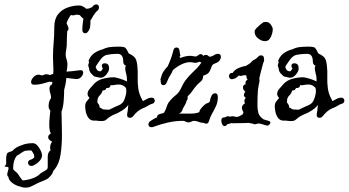

<svg xmlns="http://www.w3.org/2000/svg" viewBox="-132 -566 1593 877"><path d="M-14 291Q-30 291 -40 286Q-57 283 -74.5 270.5Q-92 258 -94 241Q-99 238 -99 232Q-99 225 -96 216.5Q-93 208 -93 201Q-93 197 -98.5 196.5Q-104 196 -108.5 195Q-113 194 -111 192L-108 190Q-103 185 -103.5 179Q-104 173 -104 166Q-104 135 -95.5 131Q-87 127 -76 124Q-60 105 -32 97Q-12 88 18 88Q29 88 38.5 98.5Q48 109 54 122Q60 135 60 143Q60 157 48.5 169.5Q37 182 24 188Q18 192 13 192H11Q4 192 0 187.5Q-4 183 -4 178Q-4 166 9 163Q13 162 16.5 159.5Q20 157 24 154Q26 145 19.5 133Q13 121 9 121Q2 121 -5 121.5Q-12 122 -18 123Q-28 127 -36.5 133.5Q-45 140 -56 146Q-72 167 -72 203Q-72 208 -69 211Q-52 224 -48 231.5Q-44 239 -33 253Q-32 255 -29 258Q-9 257 12.5 250Q34 243 47 232Q50 227 65.5 218.5Q81 210 84 206Q86 201 86 196Q86 191 86 185Q86 168 86 149.5Q86 131 98 121H99Q98 117 97.5 113.5Q97 110 97 107Q97 94 106 81L105 80L102 79Q97 76 92.5 71.5Q88 67 88 61Q88 54 92 50Q96 46 101 42H100Q96 36 94.5 26Q93 16 93 5Q93 -13 95 -32Q97 -51 98 -61Q90 -68 90 -82Q90 -103 101 -118Q102 -126 98 -138.5Q94 -151 94 -161Q94 -176 106 -181V-183Q107 -186 107 -188.5Q107 -191 107 -192H100Q96 -192 94 -193Q78 -188 60.5 -183.5Q43 -179 25 -179Q10 -179 10 -191Q10 -202 20.5 -213.5Q31 -225 45 -225Q49 -225 52 -223.5Q55 -222 59 -222Q65 -222 69.5 -224.5Q74 -227 80 -227Q85 -227 88.5 -226Q92 -225 95 -223Q104 -227 111 -228Q111 -233 111.5 -238Q112 -243 112 -247Q112 -261 111 -274Q110 -287 110 -302Q110 -339 113 -371Q116 -403 116 -442Q116 -479 133 -500.5Q150 -522 176.5 -531.5Q203 -541 229 -541Q239 -541 245.5 -537Q252 -533 256 -531L259 -528Q261 -526 263 -526Q271 -526 277.5 -528.5Q284 -531 288 -533Q290 -535 292 -537Q294 -539 295 -541Q302 -546 307 -546Q320 -546 320 -532Q320 -527 317 -521Q315 -519 312.5 -516.5Q310 -514 307 -512Q294 -496 285 -478Q284 -477 283 -475.5Q282 -474 281 -473V-466Q281 -455 279.5 -443.5Q278 -432 271 -423Q265 -414 257 -414Q244 -414 244 -431Q244 -445 246 -457.5Q248 -470 249 -481Q245 -483 240.5 -488Q236 -493 232 -497Q228 -498 224 -498.5Q220 -499 215 -499Q209 -496 202 -496Q196 -496 194 -497L192 -498Q186 -490 180.5 -480Q175 -470 172 -460Q174 -454 177.5 -447.5Q181 -441 181 -435Q181 -429 175 -423V-422Q174 -408 173.5 -393Q173 -378 173 -363Q173 -353 170.5 -340Q168 -327 168 -316Q168 -312 168.5 -308.5Q169 -305 170 -302Q176 -286 176 -272Q176 -264 175 -255.5Q174 -247 172 -239H175Q204 -241 230 -245Q248 -248 248 -234Q248 -225 239.5 -215Q231 -205 218 -205Q211 -205 197.5 -207Q184 -209 171 -210Q170 -196 167.5 -182.5Q165 -169 161 -155Q161 -135 159 -106.5Q157 -78 149 -56Q149 -31 150 -4.5Q151 22 151 49Q151 95 145 138Q139 181 117 208L111 216Q109 225 103.5 232Q98 239 91 246Q90 247 87.5 248.5Q85 250 83 252Q80 254 70 258Q60 262 50.5 266Q41 270 37 272L28 277Q17 282 8 286.5Q-1 291 -14 291Z M297 -15Q282 -15 273 -26.5Q264 -38 260.5 -53Q257 -68 257 -80Q257 -93 263 -101.5Q269 -110 277 -119L276 -120Q268 -128 268 -137Q268 -149 277.5 -160Q287 -171 294 -179Q311 -199 337 -206Q363 -213 388 -213Q394 -213 413 -207.5Q432 -202 448 -194Q448 -203 447.5 -211.5Q447 -220 444 -230Q443 -235 441.5 -241Q440 -247 440 -253Q440 -260 443 -266Q431 -271 431 -284Q431 -320 406 -320Q375 -320 351 -314Q338 -308 329 -296.5Q320 -285 307 -265Q305 -261 305 -259Q307 -255 308.5 -251.5Q310 -248 312 -245Q319 -240 328 -240Q328 -240 332.5 -245Q337 -250 337 -251V-255Q333 -260 333 -265Q333 -277 348 -277Q355 -277 360.5 -272Q366 -267 366 -255V-251Q366 -241 354 -226Q342 -211 328 -211Q323 -211 317.5 -212.5Q312 -214 307 -215Q303 -215 299 -217Q295 -219 290 -225Q284 -230 279.5 -237Q275 -244 275 -253Q274 -258 272.5 -261.5Q271 -265 271 -266Q271 -271 272.5 -274.5Q274 -278 275 -281Q271 -288 275 -294Q284 -314 301 -325Q318 -336 338 -341Q354 -349 371.5 -351Q389 -353 410 -353Q436 -353 441.5 -347Q447 -341 456 -322Q475 -313 483.5 -303.5Q492 -294 495 -268Q498 -242 497 -215Q496 -188 499.5 -162.5Q503 -137 516 -113Q517 -110 521 -104Q530 -109 539 -114Q548 -119 558 -120H561Q568 -120 571.5 -115.5Q575 -111 575 -106Q575 -102 572 -97.5Q569 -93 563 -92Q557 -91 544 -83Q531 -75 519 -71Q506 -65 496 -56.5Q486 -48 475 -34Q469 -28 462 -28Q446 -28 449 -47Q450 -49 451.5 -61Q453 -73 454 -87Q448 -78 437.5 -69.5Q427 -61 408 -51Q406 -50 400.5 -47.5Q395 -45 392 -44Q382 -40 373 -34.5Q364 -29 355 -21Q351 -17 345.5 -15Q340 -13 331 -13Q327 -13 321 -13.5Q315 -14 308 -15ZM362 -65Q367 -65 369 -66Q395 -79 409 -84.5Q423 -90 430.5 -100.5Q438 -111 444 -138Q444 -140 444.5 -142.5Q445 -145 445 -149Q445 -162 442 -166Q429 -180 411 -180Q401 -180 391.5 -178Q382 -176 373 -177Q371 -164 359 -164H354Q350 -153 340 -153H337Q333 -139 323 -129.5Q313 -120 313 -104V-97Q323 -87 323 -75Q329 -73 333.5 -69.5Q338 -66 342 -66H343Z M567 14Q565 15 560 15Q546 15 546 2Q546 -5 552 -11Q556 -14 565 -19.5Q574 -25 585 -30Q585 -45 610 -48Q618 -50 619.5 -55Q621 -60 624 -64Q625 -65 632 -85.5Q639 -106 675 -135Q687 -145 697.5 -168Q708 -191 720 -205Q731 -219 743.5 -231Q756 -243 769 -256Q774 -262 779 -268Q784 -274 788 -280Q782 -282 779 -284Q775 -283 770.5 -281Q766 -279 760 -279Q756 -279 749.5 -280.5Q743 -282 736 -282Q717 -282 696 -271.5Q675 -261 658 -246Q654 -236 649 -227.5Q644 -219 639 -211L629 -188Q624 -177 615 -177Q602 -177 602 -194V-200Q602 -201 601.5 -202Q601 -203 601 -204Q601 -208 604 -212Q606 -226 614.5 -239Q623 -252 634 -263Q652 -302 660 -336Q663 -349 674 -349Q687 -349 688 -334Q689 -329 690 -321Q691 -313 693 -309Q691 -309 690 -310H688L691 -301Q716 -311 736 -311Q743 -311 749.5 -309.5Q756 -308 760 -308Q767 -308 773 -313.5Q779 -319 785 -319Q791 -319 796 -311Q801 -315 809 -315Q814 -315 817.5 -312.5Q821 -310 824 -307Q835 -307 844.5 -313.5Q854 -320 864 -320Q877 -320 877 -306Q877 -299 871.5 -290.5Q866 -282 852 -277L847 -275Q837 -271 834 -260.5Q831 -250 824.5 -238.5Q818 -227 796 -220V-219Q796 -202 783 -192Q770 -182 757 -165Q750 -155 742.5 -145Q735 -135 726 -127Q724 -122 725 -117Q726 -112 721 -107Q720 -104 719 -101Q718 -98 717 -95Q713 -86 708 -78.5Q703 -71 700 -61Q695 -50 684 -47H695Q713 -47 738 -47Q763 -47 779 -54Q778 -60 785 -69Q792 -78 800.5 -85.5Q809 -93 810 -93Q827 -97 827.5 -106.5Q828 -116 835 -130Q841 -140 850 -140Q863 -140 863 -123Q863 -100 855 -82.5Q847 -65 837.5 -48.5Q828 -32 822 -12Q819 -1 810 -1Q807 -1 803.5 -2.5Q800 -4 796 -5Q785 -5 775 -9.5Q765 -14 754 -14Q748 -14 742 -10.5Q736 -7 729 -7Q722 -7 716 -10.5Q710 -14 704 -14Q668 -14 633.5 -6Q599 2 567 14Z M1078 -378Q1063 -378 1047 -390.5Q1031 -403 1031 -421Q1031 -429 1040 -438Q1049 -447 1055 -452L1069 -463Q1071 -465 1075.5 -465.5Q1080 -466 1083 -466Q1096 -466 1105 -453.5Q1114 -441 1114 -432Q1114 -424 1110.5 -411Q1107 -398 1099.5 -388Q1092 -378 1078 -378ZM1088 8Q1088 8 1082 6Q1080 6 1077 5Q1074 4 1071 3Q1064 1 1058 -0.5Q1052 -2 1050 -2Q1046 -2 1040 0Q1034 2 1032 2Q1031 2 1028.5 1Q1026 0 1025 0Q1022 -1 1019 -2Q1016 -3 1012 -3Q1007 -5 1000 -4.5Q993 -4 990 -4L929 -3Q926 -3 925 -4Q917 0 911 0H908Q901 10 894 10Q887 10 883 2Q879 -6 879 -16Q879 -30 893 -30H896Q902 -35 910 -35Q913 -35 919 -33Q925 -35 929 -35Q935 -35 939.5 -33.5Q944 -32 950 -32Q955 -32 963 -36Q971 -40 977 -44L980 -53Q973 -65 973 -74Q973 -86 987 -94Q984 -100 984 -105Q984 -112 991 -119Q982 -124 982 -132Q982 -137 986 -144Q988 -146 989 -148Q978 -153 978 -167Q978 -179 990 -181Q990 -183 989.5 -184Q989 -185 989 -186Q989 -192 992 -196Q995 -200 999 -203Q992 -211 994 -220Q990 -224 981 -222Q980 -222 979 -221.5Q978 -221 976 -221Q970 -219 968 -219L958 -221Q956 -219 956 -218Q945 -208 936.5 -206Q928 -204 928 -204Q914 -204 914 -219Q914 -224 917.5 -228.5Q921 -233 928 -233H931Q939 -247 957 -255Q975 -263 991 -265Q996 -268 1001 -271Q1006 -274 1010 -277Q1012 -278 1013.5 -280Q1015 -282 1016 -283L1018 -285Q1019 -286 1019 -286.5Q1019 -287 1019 -287L1027 -292L1036 -297Q1037 -297 1041 -301Q1044 -304 1049.5 -309Q1055 -314 1059 -313Q1069 -313 1071.5 -308Q1074 -303 1074 -295Q1075 -288 1074 -286Q1073 -285 1071.5 -281.5Q1070 -278 1068 -270Q1064 -257 1060.5 -241.5Q1057 -226 1053 -211Q1052 -207 1053 -202.5Q1054 -198 1053 -193Q1051 -183 1049 -173.5Q1047 -164 1046 -154Q1045 -142 1044.5 -124.5Q1044 -107 1044 -93.5Q1044 -80 1044 -77Q1044 -74 1045.5 -64Q1047 -54 1049 -47Q1055 -33 1070 -22Q1072 -21 1075 -20Q1078 -19 1080 -18L1092 -15Q1096 -14 1099.5 -12Q1103 -10 1103 -7V-6Q1103 -1 1098 3.5Q1093 8 1088 8Z M1163 -15Q1148 -15 1139 -26.5Q1130 -38 1126.5 -53Q1123 -68 1123 -80Q1123 -93 1129 -101.5Q1135 -110 1143 -119L1142 -120Q1134 -128 1134 -137Q1134 -149 1143.5 -160Q1153 -171 1160 -179Q1177 -199 1203 -206Q1229 -213 1254 -213Q1260 -213 1279 -207.5Q1298 -202 1314 -194Q1314 -203 1313.5 -211.5Q1313 -220 1310 -230Q1309 -235 1307.5 -241Q1306 -247 1306 -253Q1306 -260 1309 -266Q1297 -271 1297 -284Q1297 -320 1272 -320Q1241 -320 1217 -314Q1204 -308 1195 -296.5Q1186 -285 1173 -265Q1171 -261 1171 -259Q1173 -255 1174.5 -251.5Q1176 -248 1178 -245Q1185 -240 1194 -240Q1194 -240 1198.5 -245Q1203 -250 1203 -251V-255Q1199 -260 1199 -265Q1199 -277 1214 -277Q1221 -277 1226.5 -272Q1232 -267 1232 -255V-251Q1232 -241 1220 -226Q1208 -211 1194 -211Q1189 -211 1183.5 -212.5Q1178 -214 1173 -215Q1169 -215 1165 -217Q1161 -219 1156 -225Q1150 -230 1145.5 -237Q1141 -244 1141 -253Q1140 -258 1138.5 -261.5Q1137 -265 1137 -266Q1137 -271 1138.5 -274.5Q1140 -278 1141 -281Q1137 -288 1141 -294Q1150 -314 1167 -325Q1184 -336 1204 -341Q1220 -349 1237.5 -351Q1255 -353 1276 -353Q1302 -353 1307.5 -347Q1313 -341 1322 -322Q1341 -313 1349.5 -303.5Q1358 -294 1361 -268Q1364 -242 1363 -215Q1362 -188 1365.5 -162.5Q1369 -137 1382 -113Q1383 -110 1387 -104Q1396 -109 1405 -114Q1414 -119 1424 -120H1427Q1434 -120 1437.5 -115.5Q1441 -111 1441 -106Q1441 -102 1438 -97.5Q1435 -93 1429 -92Q1423 -91 1410 -83Q1397 -75 1385 -71Q1372 -65 1362 -56.5Q1352 -48 1341 -34Q1335 -28 1328 -28Q1312 -28 1315 -47Q1316 -49 1317.5 -61Q1319 -73 1320 -87Q1314 -78 1303.5 -69.5Q1293 -61 1274 -51Q1272 -50 1266.5 -47.5Q1261 -45 1258 -44Q1248 -40 1239 -34.5Q1230 -29 1221 -21Q1217 -17 1211.5 -15Q1206 -13 1197 -13Q1193 -13 1187 -13.5Q1181 -14 1174 -15ZM1228 -65Q1233 -65 1235 -66Q1261 -79 1275 -84.5Q1289 -90 1296.5 -100.5Q1304 -111 1310 -138Q1310 -140 1310.5 -142.5Q1311 -145 1311 -149Q1311 -162 1308 -166Q1295 -180 1277 -180Q1267 -180 1257.5 -178Q1248 -176 1239 -177Q1237 -164 1225 -164H1220Q1216 -153 1206 -153H1203Q1199 -139 1189 -129.5Q1179 -120 1179 -104V-97Q1189 -87 1189 -75Q1195 -73 1199.5 -69.5Q1204 -66 1208 -66H1209Z"/></svg>

Font: RU Serius
Style: Regular
Weight: 400
Designer: Robert E. Leuschke
Foundry: Robert E. Leuschke
Version: Version 1.011; ttfautohint (v1.8.3)